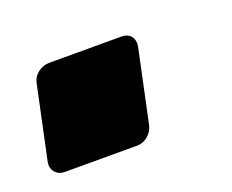

<svg xmlns="http://www.w3.org/2000/svg" viewBox="-51 -246 381 315"><g transform="rotate(-20 139.0 -88.5)"><path d="M18 0Q7 0 1 -7.5Q-5 -15 -3 -25L24 -152Q26 -163 35 -170Q44 -177 55 -177H181Q192 -177 197.5 -170Q203 -163 201 -152L174 -25Q172 -15 163.5 -7.5Q155 0 144 0Z"/></g></svg>

Font: Rubik Light
Style: Bold Italic
Weight: 700
Italic angle: -12°
Version: Version 2.104